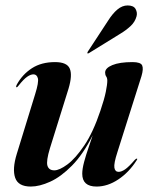

<svg xmlns="http://www.w3.org/2000/svg" viewBox="-20 -676 554 705"><path d="M482.5 -93.5Q486 -93 481.5 -87Q453.5 -43 414.2 -17Q375 9 334.5 9Q282 9 282 -38Q282 -56 289 -82Q296 -108 305.2 -134.2Q314.5 -160.5 320.5 -179.5Q285 -109 244.2 -67.8Q203.5 -26.5 164.2 -8.8Q125 9 93 9Q47 9 35.8 -23Q24.5 -55 41.5 -110.5L109 -330Q123 -374.5 119 -388.8Q115 -403 103 -403Q92.5 -403 79.8 -394.2Q67 -385.5 48 -361.5Q43 -355 41 -355.5Q37 -356 42 -366Q62.5 -403 97.2 -425.5Q132 -448 182 -448Q226 -448 236.2 -424Q246.5 -400 231.5 -350L163.5 -132Q149 -84.5 154.2 -67.5Q159.5 -50.5 179.5 -50.5Q198 -50.5 227.5 -72.2Q257 -94 289.5 -142Q322 -190 348.5 -269Q363 -311.5 368.5 -338.8Q374 -366 374 -380Q374 -389.5 370 -395.2Q366 -401 366 -409.5Q366 -426 392.5 -437Q419 -448 466.5 -448Q496.5 -448 502 -435.8Q507.5 -423.5 499.5 -396.5L411 -117Q397.5 -75.5 400 -60.2Q402.5 -45 415.5 -45Q426 -45 439.5 -54.2Q453 -63.5 475 -89Q480 -94 482.5 -93.5ZM376.5 -599.5Q393.5 -626.5 411.2 -641.2Q429 -656 448.5 -656Q470.5 -656 477.8 -643Q485 -630 481.5 -616.5Q476 -595.5 459.2 -580Q442.5 -564.5 421.5 -552L306.5 -481Q302.5 -478.5 301 -480.5Q300 -482 302.5 -486.5Z"/></svg>

Font: Fraunces 144pt S000 SemiBold
Style: Italic
Weight: 600
Italic angle: -16°
Version: Version 1.000; ttfautohint (v1.8.3)